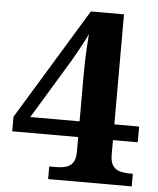

<svg xmlns="http://www.w3.org/2000/svg" viewBox="-52 -759 662 803"><g transform="rotate(5 279.5 -357.0)"><path d="M180 0V-53H208Q231 -53 249.5 -58Q268 -63 279 -78.5Q290 -94 290 -125V-186H13V-247L297 -714H436V-252H540V-186H436V-125Q436 -94 447 -78.5Q458 -63 477 -58Q496 -53 518 -53H531V0ZM83 -252H290V-427Q290 -456 290.5 -488.5Q291 -521 293 -554.5Q295 -588 297 -619Q292 -607 281.5 -587Q271 -567 258.5 -544.5Q246 -522 235 -503Q224 -484 218 -475Z"/></g></svg>

Font: Noto Serif Armenian
Style: Regular
Weight: 400
Designer: Monotype Design Team
Foundry: Monotype Imaging Inc.
Version: Version 2.007